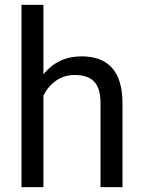

<svg xmlns="http://www.w3.org/2000/svg" viewBox="-20 -770 591 790"><path d="M158.7 -464.4V-750H68.4V0H158.7V-376.5C171.1 -401.9 188.3 -422.4 210.4 -438C232.6 -453.6 258.3 -461.4 287.6 -461.4C323.7 -461.4 350.3 -452.3 367.4 -434.1C384.5 -415.9 393.2 -387.7 393.6 -349.6V0H483.9V-349.1C482.9 -475.1 426.6 -538.1 314.9 -538.1C250.8 -538.1 198.7 -513.5 158.7 -464.4Z"/></svg>

Font: Roboto1
Style: rg
Weight: 400
Designer: Google
Version: Version 2.137; 2017